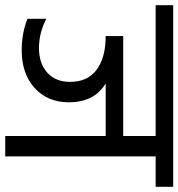

<svg xmlns="http://www.w3.org/2000/svg" viewBox="-16 -688 682 734"><g transform="rotate(90 325.0 -321.0)"><path d="M-22 -642H672V-575H556V0H478V-384H277Q349 -341 349 -243Q349 -162 294.5 -112.5Q240 -63 150 -63Q84 -63 30 -85V-157Q84 -129 142 -129Q200 -129 235.5 -160.5Q271 -192 271 -248Q271 -315 224.5 -349.5Q178 -384 96 -384V-451H478V-575H-22Z"/></g></svg>

Font: Hind Regular
Style: Regular
Weight: 400
Designer: Manushi Parikh, Satya Rajpurohit
Foundry: Indian Type Foundry
Version: Version 1.201;PS 1.0;hotconv 1.0.78;makeotf.lib2.5.61930; tt